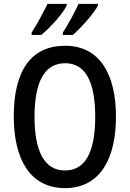

<svg xmlns="http://www.w3.org/2000/svg" viewBox="-20 -960 669 990"><path d="M485 -931V-940H385C370 -906 334 -838 304 -792V-780H356C397 -816 464 -890 485 -931ZM324 -931V-940H225C208 -905 174 -840 143 -792V-780H193C242 -820 303 -889 324 -931ZM578 -358C578 -573 497 -724 316 -724C139 -724 51 -595 51 -359C51 -146 131 10 315 10C497 10 578 -143 578 -358ZM158 -358C158 -537 209 -634 316 -634C420 -634 471 -539 471 -358C471 -176 420 -81 315 -81C210 -81 158 -178 158 -358Z"/></svg>

Font: Noto Sans Lao Looped Condensed Medium
Style: Regular
Weight: 500
Width: 3
Designer: Mark Frömberg, Ben Mitchell
Foundry: The Fontpad Ltd
Version: Version 1.002